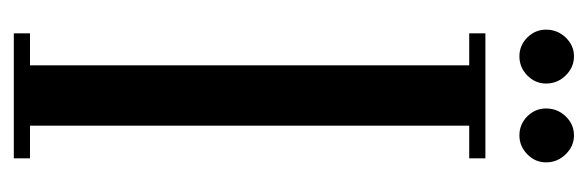

<svg xmlns="http://www.w3.org/2000/svg" viewBox="-314 -558 872 285"><g transform="rotate(90 122.5 -416.0)"><path d="M30 0V-24H77.5V-676H30V-700H215.5V-676H167V-24H215.5V0ZM181.5 -750.5Q165 -750.5 153.2 -762.2Q141.5 -774 141.5 -790Q141.5 -807 153.2 -819.2Q165 -831.5 181.5 -831.5Q197.5 -831.5 209.5 -819.2Q221.5 -807 221.5 -790Q221.5 -774 209.5 -762.2Q197.5 -750.5 181.5 -750.5ZM64 -750.5Q48 -750.5 36.2 -762.2Q24.5 -774 24.5 -790Q24.5 -807 36.2 -819.2Q48 -831.5 64 -831.5Q80.5 -831.5 92.5 -819.2Q104.5 -807 104.5 -790Q104.5 -774 92.5 -762.2Q80.5 -750.5 64 -750.5Z"/></g></svg>

Font: Imbue 50pt Medium
Style: Regular
Weight: 500
Designer: Tyler Finck
Foundry: Etcetera Type Company
Version: Version 1.102; ttfautohint (v1.8.3)